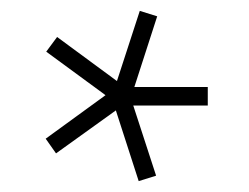

<svg xmlns="http://www.w3.org/2000/svg" viewBox="-20 -713 457 353"><path d="M362 -519H225L267 -390L235 -380L193 -510L83 -431L64 -458L174 -538L65 -618L85 -645L195 -564L237 -693L269 -683L227 -553H362Z"/></svg>

Font: Titillium Web ExtraLight
Style: Regular
Weight: 275
Version: Version 1.002;PS 57.000;hotconv 1.0.70;makeotf.lib2.5.55311